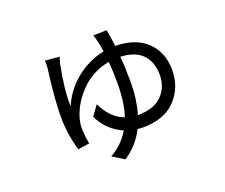

<svg xmlns="http://www.w3.org/2000/svg" viewBox="-115 -791 1230 1050"><g transform="rotate(-20 500.0 -265.5)"><path d="M593 -615Q600 -584 608 -518Q726 -517 791 -454Q856 -391 856 -289Q856 -187 790 -117Q724 -47 596 -47Q587 -47 567 -49Q527 32 449 84L381 42Q452 3 494 -68Q406 -105 362 -195L404 -253Q449 -160 524 -133Q550 -211 550 -325Q550 -390 545 -448Q444 -430 374.5 -356.5Q305 -283 286 -197Q276 -148 292 -66L225 -56Q196 -153 196 -256.5Q196 -360 219 -533Q221 -557 219 -574L303 -567Q298 -555 291 -527Q263 -389 266 -291Q303 -378 376.5 -436Q450 -494 538 -512Q530 -571 515 -613ZM614 -453Q620 -390 620 -297.5Q620 -205 595 -120H596Q688 -120 735.5 -167Q783 -214 783 -287.5Q783 -361 741.5 -405Q700 -449 614 -453Z"/></g></svg>

Font: Swei Fan Sans CJK TC
Style: Regular
Weight: 400
Version: Version 2.130